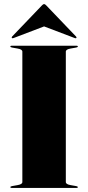

<svg xmlns="http://www.w3.org/2000/svg" viewBox="-20 -925 434 945"><path d="M304 -29Q304 -18 327 -14L355 -9Q363 -7.5 363 -4Q363 0 357 0H37Q31 0 31 -4Q31 -7.5 39 -9L67 -14Q90 -18 90 -29V-671Q90 -682 67 -686L39 -691Q31 -692.5 31 -696Q31 -700 37 -700H357Q363 -700 363 -696Q363 -692.5 355 -691L327 -686Q304 -682 304 -671ZM47.5 -738Q41.5 -735.5 39 -737.5Q36 -740.5 39.5 -745L186.5 -898.5Q192.5 -905 197 -905Q201.5 -905 207.5 -898.5L354.5 -745Q358.5 -740 355 -737.5Q353 -735.5 347 -738L197 -795Z"/></svg>

Font: Fraunces 144pt S000 Black
Style: Regular
Weight: 900
Version: Version 1.000; ttfautohint (v1.8.3)